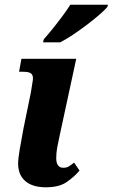

<svg xmlns="http://www.w3.org/2000/svg" viewBox="-20 -786 479 816"><path d="M175 10Q118 10 87.5 -16.5Q57 -43 57 -91Q57 -110 63.5 -149.5Q70 -189 80 -241L111 -392Q117 -426 119.5 -445Q122 -464 113.5 -472.5Q105 -481 79 -481H61L71 -536H304L234 -212Q227 -181 223 -158.5Q219 -136 219 -114Q219 -73 249 -73Q263 -73 272 -78.5Q281 -84 295 -95L318 -61Q295 -34 263 -12Q231 10 175 10ZM163 -606 166 -619Q183 -638 204 -664Q225 -690 245 -717Q265 -744 279 -766H439L436 -756Q425 -743 402.5 -723.5Q380 -704 350.5 -681.5Q321 -659 291 -639Q261 -619 236 -606Z"/></svg>

Font: Noto Serif Condensed ExtraBold
Style: Italic
Weight: 800
Width: 3
Italic angle: -12°
Designer: Monotype Design Team
Foundry: Monotype Imaging Inc.
Version: Version 2.014; ttfautohint (v1.8.4.7-5d5b)